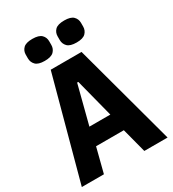

<svg xmlns="http://www.w3.org/2000/svg" viewBox="-215 -1028 1030 1144"><g transform="rotate(-30 300.0 -456.0)"><path d="M435 0 391 -168H200L157 0H5L194 -698H406L595 0ZM300 -553H292L224 -289H368ZM190 -761Q146 -761 128 -779.5Q110 -798 110 -824V-850Q110 -876 128 -894Q146 -912 190 -912Q235 -912 253 -894Q271 -876 271 -850V-824Q271 -798 253 -779.5Q235 -761 190 -761ZM410 -761Q365 -761 347 -779.5Q329 -798 329 -824V-850Q329 -876 347 -894Q365 -912 410 -912Q454 -912 472 -894Q490 -876 490 -850V-824Q490 -798 472 -779.5Q454 -761 410 -761Z"/></g></svg>

Font: Lilex Nerd Font
Style: Bold
Weight: 700
Designer: Mike Abbink, Paul van der Laan, Pieter van Rosmalen, Mikhael Khrustik
Foundry: Mikhael Khrustik
Version: Version 2.400; ttfautohint (v1.8.4.7-5d5b);Nerd Fonts 3.3.0